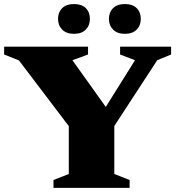

<svg xmlns="http://www.w3.org/2000/svg" viewBox="-29 -908 852 928"><path d="M62.5 -616 -9 -644.5V-682.5H396.5V-644.5L321 -617L513.5 -347.5H455L623.5 -617L551.5 -644.5V-682.5H798V-644.5L731 -617L523.5 -299V-67L597.5 -38V0H229.5V-38L303.5 -67V-298.5ZM328.5 -744.5Q292 -744.5 271.8 -764.8Q251.5 -785 251.5 -816.5Q251.5 -849 271.8 -868.8Q292 -888.5 328.5 -888.5Q365.5 -888.5 385.5 -868.8Q405.5 -849 405.5 -816.5Q405.5 -785 385.5 -764.8Q365.5 -744.5 328.5 -744.5ZM574.5 -744.5Q538 -744.5 517.8 -764.8Q497.5 -785 497.5 -816.5Q497.5 -849 517.8 -868.8Q538 -888.5 574.5 -888.5Q611.5 -888.5 631.5 -868.8Q651.5 -849 651.5 -816.5Q651.5 -785 631.5 -764.8Q611.5 -744.5 574.5 -744.5Z"/></svg>

Font: Newsreader ExtraBold
Style: Regular
Weight: 800
Designer: Hugues Gentile
Foundry: Production Type
Version: Version 1.003